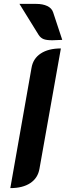

<svg xmlns="http://www.w3.org/2000/svg" viewBox="-20 -958 340 987"><path d="M142 -609Q150 -657 189.5 -683Q229 -709 293 -709L183 -91Q175 -43 136 -17Q97 9 33 9ZM249 -751Q219 -751 204 -757Q189 -763 179 -778L80 -938H166Q200 -938 223 -927Q246 -916 253 -895L300 -753Q260 -751 249 -751Z"/></svg>

Font: K2D
Style: Bold Italic
Weight: 700
Italic angle: -10°
Designer: Katatrad Aksorn Co.,Ltd.
Foundry: Cadson Demak Co.,Ltd.
Version: Version 1.000; ttfautohint (v1.6)